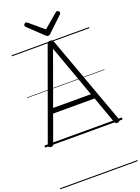

<svg xmlns="http://www.w3.org/2000/svg" viewBox="-275 -1287 1330 1818"><g transform="rotate(-20 390.0 -378.0)"><path d="M51 13Q36 10 32 3Q28 -4 32 -16L357 -912Q361 -925 368 -930Q375 -935 390 -935Q405 -935 411.5 -930Q418 -925 422 -912L748 -16Q753 -4 748.5 3Q744 10 728 13Q714 15 707.5 10.5Q701 6 695 -10L599 -277H181L84 -10Q79 6 72.5 10.5Q66 15 51 13ZM199 -327H580L390 -854ZM547 -1176Q555 -1176 562.5 -1168.5Q570 -1161 570 -1152Q570 -1149 569 -1146Q568 -1143 564 -1139L415 -997Q410 -992 404.5 -988.5Q399 -985 390 -985Q381 -985 376 -988.5Q371 -992 365 -997L215 -1140Q212 -1144 211 -1147.5Q210 -1151 210 -1153Q210 -1162 217.5 -1169Q225 -1176 232 -1176Q237 -1176 241 -1173.5Q245 -1171 249 -1168L390 -1049L530 -1168Q535 -1171 538.5 -1173.5Q542 -1176 547 -1176ZM0 410H780V420H0ZM0 -20H780V0H0ZM0 -505H780V-500H0ZM0 -930H780V-920H0Z"/></g></svg>

Font: Playwrite DE Grund Guides
Style: Regular
Weight: 400
Designer: Veronika Burian, José Scaglione
Foundry: TypeTogether
Version: Version 1.003